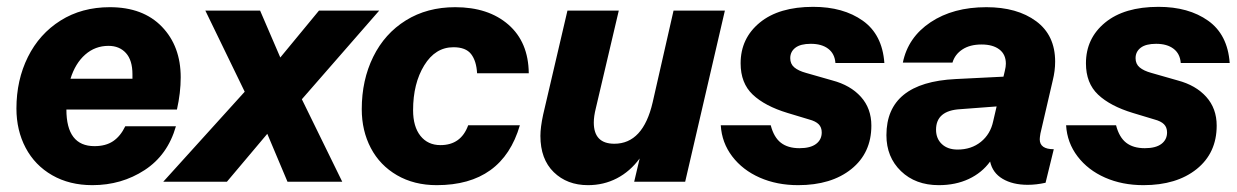

<svg xmlns="http://www.w3.org/2000/svg" viewBox="-20 -531 3614 561"><path d="M497 -211H174Q174 -104 256 -104Q289 -104 310.5 -118.5Q332 -133 346 -162H494Q470 -78 402.5 -34Q335 10 250 10Q183 10 132.5 -19Q82 -48 55 -99Q28 -150 28 -214Q28 -297 61.5 -364.5Q95 -432 157 -471Q219 -510 301 -510Q398 -510 453 -453Q508 -396 508 -305Q508 -260 497 -211ZM186 -301H367V-314Q367 -355 348 -376Q329 -397 297 -397Q258 -397 229 -371.5Q200 -346 186 -301Z M912 -500H1088L862 -241L980 0H820L761 -140L643 0H457L695 -263L580 -500H740L799 -363Z M1037 -212Q1037 -297 1070.5 -365Q1104 -433 1166 -471.5Q1228 -510 1310 -510Q1407 -510 1465.5 -459Q1524 -408 1525 -317H1374Q1372 -353 1356.5 -373Q1341 -393 1305 -393Q1252 -393 1219.5 -340Q1187 -287 1187 -209Q1187 -161 1208.5 -134Q1230 -107 1267 -107Q1327 -107 1348 -165H1499Q1448 10 1256 10Q1190 10 1140 -19Q1090 -48 1063.5 -98.5Q1037 -149 1037 -212Z M1948 -500H2098L1982 0H1833L1849 -68Q1821 -30 1782.5 -10Q1744 10 1698 10Q1637 10 1598 -28Q1559 -66 1559 -134Q1559 -159 1567 -196L1638 -500H1788L1721 -215Q1715 -191 1715 -173Q1715 -111 1775 -111Q1859 -111 1887 -232Z M2086 -165H2232Q2241 -130 2261.5 -114Q2282 -98 2316 -98Q2348 -98 2364.5 -110.5Q2381 -123 2381 -144Q2381 -159 2372 -168Q2363 -177 2344 -182L2281 -201Q2215 -221 2179.5 -254.5Q2144 -288 2144 -346Q2144 -419 2200 -465Q2256 -511 2356 -511Q2444 -511 2501 -470.5Q2558 -430 2564 -347H2421Q2419 -374 2400 -388.5Q2381 -403 2349 -403Q2319 -403 2304 -391.5Q2289 -380 2289 -361Q2289 -344 2301 -334Q2313 -324 2335 -318L2412 -296Q2465 -282 2495.5 -248Q2526 -214 2526 -164Q2526 -84 2467.5 -37Q2409 10 2312 10Q2250 10 2200 -12Q2150 -34 2119.5 -74Q2089 -114 2086 -165Z M3020 -141Q3018 -129 3018 -124Q3018 -95 3059 -95L3035 3Q3008 9 2983 9Q2939 9 2909.5 -8.5Q2880 -26 2873 -59Q2849 -26 2810.5 -8Q2772 10 2723 10Q2655 10 2612.5 -31Q2570 -72 2570 -136Q2570 -290 2772 -300L2912 -307L2916 -324Q2919 -336 2919 -345Q2919 -372 2900 -386.5Q2881 -401 2848 -401Q2814 -401 2792 -386.5Q2770 -372 2763 -348H2618Q2633 -422 2699 -466Q2765 -510 2862 -510Q2952 -510 3007.5 -469Q3063 -428 3063 -351Q3063 -324 3056 -296ZM2882 -177 2892 -220 2786 -212Q2715 -208 2715 -152Q2715 -126 2732 -110Q2749 -94 2778 -94Q2818 -94 2846 -116.5Q2874 -139 2882 -177Z M3095 -165H3241Q3250 -130 3270.5 -114Q3291 -98 3325 -98Q3357 -98 3373.5 -110.5Q3390 -123 3390 -144Q3390 -159 3381 -168Q3372 -177 3353 -182L3290 -201Q3224 -221 3188.5 -254.5Q3153 -288 3153 -346Q3153 -419 3209 -465Q3265 -511 3365 -511Q3453 -511 3510 -470.5Q3567 -430 3573 -347H3430Q3428 -374 3409 -388.5Q3390 -403 3358 -403Q3328 -403 3313 -391.5Q3298 -380 3298 -361Q3298 -344 3310 -334Q3322 -324 3344 -318L3421 -296Q3474 -282 3504.5 -248Q3535 -214 3535 -164Q3535 -84 3476.5 -37Q3418 10 3321 10Q3259 10 3209 -12Q3159 -34 3128.5 -74Q3098 -114 3095 -165Z"/></svg>

Font: CBA Beacon Sans Extra Bold
Style: Italic
Weight: 800
Italic angle: -13°
Designer: Wei Huang
Foundry: Wei Huang
Version: Version 1.002